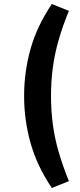

<svg xmlns="http://www.w3.org/2000/svg" viewBox="-20 -741 398 956"><path d="M238 195Q164 85 132 -29.5Q100 -144 100 -263Q100 -383 132 -497Q164 -611 238 -721L323 -687Q292 -611 272 -541.5Q252 -472 243 -404Q234 -336 234 -263Q234 -191 243 -122.5Q252 -54 272 15Q292 84 323 161Z"/></svg>

Font: Nunito Sans 12pt ExtraLight
Style: Regular
Weight: 200
Designer: Vernon Adams
Foundry: Vernon Adams
Version: Version 3.101;gftools[0.9.27]